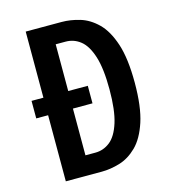

<svg xmlns="http://www.w3.org/2000/svg" viewBox="-106 -784 761 867"><g transform="rotate(-15 275.0 -350.0)"><path d="M94.5 0V-309H39V-391H94.5V-700H262.5Q303.5 -700 347 -687Q390.5 -674 427.8 -637.5Q465 -601 487.8 -531.8Q510.5 -462.5 510.5 -350Q510.5 -237.5 487.8 -168.2Q465 -99 427.8 -62.5Q390.5 -26 347 -13Q303.5 0 262.5 0ZM210.5 -90.5H257Q295 -90.5 325.8 -114.8Q356.5 -139 374.5 -196Q392.5 -253 392.5 -350Q392.5 -447.5 374.5 -504.2Q356.5 -561 326 -585.2Q295.5 -609.5 257 -609.5H210.5V-391H302V-309H210.5Z"/></g></svg>

Font: Trispace SemiCondensed Medium
Style: Regular
Weight: 500
Width: 4
Designer: Tyler Finck
Foundry: Etcetera Type Company
Version: Version 1.210; ttfautohint (v1.8.3)